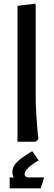

<svg xmlns="http://www.w3.org/2000/svg" viewBox="-20 -778 297 1054"><path d="M76 0V-746L173 -758L176 -749V-247Q176 -206 178.5 -165Q181 -124 183.5 -89.5Q186 -55 188.5 -34.5Q191 -14 191 -14L176 0ZM64 214Q48 190 48 167Q48 141 65 121Q82 101 106.5 84Q131 67 155 53H158L192 102Q146 130 130.5 148Q115 166 115 177Q115 185 120.5 190.5Q126 196 134 196ZM33 256V196H37Q49 196 59 198Q69 200 69 200L86 196H221V200L204 256Z"/></svg>

Font: Fustat SemiBold
Style: Regular
Weight: 600
Designer: Mohamed Gaber, Khaled Hosny, Laura Garcia Mut
Foundry: Kief Type Foundry, Alif Type Foundry, Hard Type Foundry
Version: Version 1.007